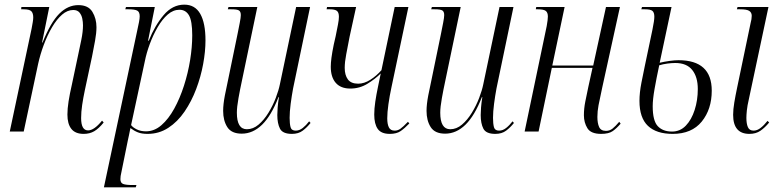

<svg xmlns="http://www.w3.org/2000/svg" viewBox="-20 -566 3352 826"><path d="M340 10Q304 10 287 -11.5Q270 -33 270 -73Q270 -98 275 -130Q280 -162 289 -201L319 -343Q323 -361 330 -395.5Q337 -430 337 -457Q337 -471 334 -486Q331 -501 322 -512Q313 -523 295 -523Q270 -523 247 -503Q224 -483 204 -449Q184 -415 168.5 -373.5Q153 -332 144 -291L82 0H22L116 -443Q119 -459 121 -471Q123 -483 123 -491Q123 -509 115 -517.5Q107 -526 81 -526H71L72 -536H192L161 -383H163Q198 -470 235 -507Q272 -544 317 -544Q360 -544 377.5 -515Q395 -486 395 -449Q395 -424 389 -391Q383 -358 376 -323L345 -178Q338 -145 333.5 -114.5Q329 -84 329 -58Q329 -5 359 -5Q385 -5 419 -47L426 -39Q405 -13 385.5 -1.5Q366 10 340 10Z M570 -433Q575 -455 578 -471Q581 -487 581 -496Q581 -515 570 -520.5Q559 -526 533 -526H519L522 -536H646L617 -391H620Q646 -456 684 -501Q722 -546 773 -546Q819 -546 841.5 -506.5Q864 -467 864 -392Q864 -345 854 -290.5Q844 -236 824 -183Q804 -130 774 -86Q744 -42 704 -16Q664 10 615 10Q590 10 573.5 3.5Q557 -3 541 -15Q537 4 535 15Q533 26 530 38L503 171Q500 183 499 191Q498 199 498 205Q498 221 510 225.5Q522 230 550 230H567L564 240H427ZM608 -1Q644 -1 674.5 -27.5Q705 -54 729.5 -98.5Q754 -143 771.5 -197.5Q789 -252 798 -308Q807 -364 807 -414Q807 -476 793 -500Q779 -524 752 -524Q725 -524 701.5 -503.5Q678 -483 658.5 -449.5Q639 -416 624.5 -377Q610 -338 603 -302L544 -28Q551 -18 568 -9.5Q585 -1 608 -1Z M1236 10Q1196 10 1184.5 -12.5Q1173 -35 1173 -71Q1173 -84 1174.5 -103.5Q1176 -123 1180 -148H1178Q1147 -68 1107.5 -29.5Q1068 9 1020 9Q976 9 958 -19Q940 -47 940 -89Q940 -117 947.5 -156Q955 -195 962 -226L1002 -420Q1007 -445 1011.5 -468Q1016 -491 1016 -501Q1016 -516 1008 -521Q1000 -526 975 -526H960L963 -536H1087L1020 -215Q1013 -183 1006 -144Q999 -105 999 -81Q999 -10 1042 -10Q1069 -10 1092.5 -30Q1116 -50 1135 -81Q1154 -112 1166.5 -145Q1179 -178 1184 -203L1254 -536H1314L1241 -186Q1235 -154 1230.5 -119.5Q1226 -85 1226 -59Q1226 -34 1230 -19Q1234 -4 1252 -4Q1268 -4 1282.5 -15.5Q1297 -27 1310 -44L1316 -37Q1301 -18 1282.5 -4Q1264 10 1236 10Z M1657 10Q1620 10 1605 -11.5Q1590 -33 1590 -73Q1590 -98 1594.5 -128.5Q1599 -159 1606 -192L1618 -250Q1594 -226 1560.5 -205.5Q1527 -185 1487 -185Q1446 -185 1424.5 -209.5Q1403 -234 1403 -279Q1403 -295 1406 -318Q1409 -341 1416 -375L1424 -410Q1430 -440 1434 -460.5Q1438 -481 1438 -494Q1438 -513 1429 -519.5Q1420 -526 1399 -526H1385L1387 -536H1512L1484 -408Q1476 -366 1469.5 -332.5Q1463 -299 1463 -274Q1463 -243 1476.5 -224.5Q1490 -206 1521 -206Q1547 -206 1573.5 -223Q1600 -240 1621 -264L1678 -536H1737L1664 -190Q1656 -153 1651 -117.5Q1646 -82 1646 -57Q1646 -32 1653 -18Q1660 -4 1678 -4Q1691 -4 1702.5 -12Q1714 -20 1735 -42L1741 -35Q1721 -14 1703.5 -2Q1686 10 1657 10Z M2111 10Q2071 10 2059.5 -12.5Q2048 -35 2048 -71Q2048 -84 2049.5 -103.5Q2051 -123 2055 -148H2053Q2022 -68 1982.5 -29.5Q1943 9 1895 9Q1851 9 1833 -19Q1815 -47 1815 -89Q1815 -117 1822.5 -156Q1830 -195 1837 -226L1877 -420Q1882 -445 1886.5 -468Q1891 -491 1891 -501Q1891 -516 1883 -521Q1875 -526 1850 -526H1835L1838 -536H1962L1895 -215Q1888 -183 1881 -144Q1874 -105 1874 -81Q1874 -10 1917 -10Q1944 -10 1967.5 -30Q1991 -50 2010 -81Q2029 -112 2041.5 -145Q2054 -178 2059 -203L2129 -536H2189L2116 -186Q2110 -154 2105.5 -119.5Q2101 -85 2101 -59Q2101 -34 2105 -19Q2109 -4 2127 -4Q2143 -4 2157.5 -15.5Q2172 -27 2185 -44L2191 -37Q2176 -18 2157.5 -4Q2139 10 2111 10Z M2566 10Q2522 10 2507 -14.5Q2492 -39 2492 -70Q2492 -99 2498 -129Q2504 -159 2511 -192L2529 -274H2354L2297 0H2237L2332 -454Q2337 -482 2337 -495Q2337 -512 2328 -519Q2319 -526 2293 -526H2285L2287 -536H2409L2356 -284H2532L2587 -536H2647L2571 -190Q2560 -140 2555 -113.5Q2550 -87 2550 -63Q2550 -36 2557.5 -19.5Q2565 -3 2587 -3Q2603 -3 2615.5 -13Q2628 -23 2644 -42L2650 -34Q2633 -14 2616 -2Q2599 10 2566 10Z M2874 10Q2804 10 2767.5 -24.5Q2731 -59 2731 -132Q2731 -167 2739.5 -210.5Q2748 -254 2754 -282L2787 -439Q2795 -478 2795 -494Q2795 -512 2787 -519Q2779 -526 2754 -526H2739L2742 -536H2869L2818 -296Q2839 -301 2861 -304Q2883 -307 2899 -307Q3042 -307 3042 -176Q3042 -96 2999 -43Q2956 10 2874 10ZM2871 0Q2906 0 2930.5 -25.5Q2955 -51 2968.5 -93Q2982 -135 2982 -183Q2982 -235 2958 -265Q2934 -295 2885 -295Q2870 -295 2851 -292.5Q2832 -290 2816 -285Q2804 -229 2796 -183.5Q2788 -138 2788 -109Q2788 -46 2810 -23Q2832 0 2871 0ZM3204 10Q3134 10 3134 -72Q3134 -95 3139 -125Q3144 -155 3151 -188L3209 -466Q3214 -484 3214 -498Q3214 -512 3203.5 -519Q3193 -526 3164 -526H3150L3153 -536H3286L3202 -141Q3195 -111 3193 -91Q3191 -71 3191 -59Q3191 -34 3197.5 -19Q3204 -4 3222 -4Q3237 -4 3252 -15.5Q3267 -27 3282 -46L3289 -39Q3271 -17 3251.5 -3.5Q3232 10 3204 10Z"/></svg>

Font: Noto Serif Display ExtraCondensed Light
Style: Italic
Weight: 300
Width: 2
Italic angle: -12°
Designer: Monotype Design Team
Foundry: Monotype Imaging Inc.
Version: Version 2.009